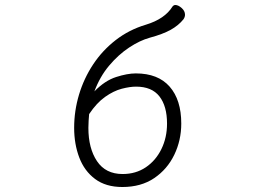

<svg xmlns="http://www.w3.org/2000/svg" viewBox="-20 -734 1040 769"><path d="M358 -368Q400 -411 445 -425.5Q490 -440 524 -440Q613 -440 659.5 -387Q706 -334 706 -239Q706 -172 678 -114Q650 -56 597.5 -20.5Q545 15 470 15Q404 15 361 -17Q318 -49 297.5 -103Q277 -157 277 -222Q277 -290 296.5 -355Q316 -420 353 -476Q390 -532 443.5 -573.5Q497 -615 564 -635Q640 -658 671 -708Q676 -714 682 -714Q694 -714 707.5 -702Q721 -690 721 -675Q721 -666 715 -657Q695 -632 663.5 -614.5Q632 -597 580 -583Q540 -572 497 -543.5Q454 -515 417 -471Q380 -427 358 -368ZM337 -277Q336 -266 335 -251Q334 -236 334 -222Q334 -140 368.5 -88.5Q403 -37 471 -37Q524 -37 564 -64Q604 -91 626.5 -137Q649 -183 649 -239Q649 -309 618.5 -348Q588 -387 525 -387Q500 -387 467.5 -378.5Q435 -370 401 -346Q367 -322 337 -277Z"/></svg>

Font: Moon Stars Kai T Light
Style: Regular
Weight: 300
Designer: GuiWonder
Version: Version 1.101